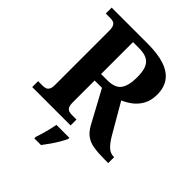

<svg xmlns="http://www.w3.org/2000/svg" viewBox="-255 -857 1220 1220"><g transform="rotate(45 355.5 -246.5)"><path d="M28 0V-53H70Q83.7 -53 95.2 -57Q106.7 -61.1 113.8 -74Q121 -87 121 -113V-600Q121 -626.9 113.8 -639.9Q106.7 -652.9 95.2 -657Q83.7 -661 70 -661H28V-714H350Q445 -714 505.5 -693Q566 -672 595 -630.5Q624 -589 624 -529Q624 -475.6 604 -438.8Q584 -402 553 -378Q522 -354 488 -340L607 -135Q633 -92 656 -72.5Q679 -53 707 -53H711V0H678Q618 0 578 -7Q538 -14 511.5 -33.5Q485 -53 464 -90L345 -310H279V-113Q279 -87 286 -74Q293 -61 305 -57Q317 -53 330 -53H373V0ZM334.6 -368Q404.4 -368 430.2 -404.8Q456 -441.5 456 -515.1Q456 -566 444 -596.5Q432 -627 405 -641Q378.1 -655 332.9 -655H279V-368ZM268 208Q275 188 282.5 162Q290 136 296.5 109.5Q303 83 307 61H423V71Q414 92 398 119Q382 146 363.5 172.5Q345 199 328 221H268Z"/></g></svg>

Font: Noto Serif Gujarati
Style: Regular
Weight: 400
Designer: Universal Thirst, Indian Type Foundry and the Monotype Design Team
Foundry: Monotype Imaging Inc.
Version: Version 2.102